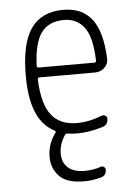

<svg xmlns="http://www.w3.org/2000/svg" viewBox="-53 -572 607 834"><g transform="rotate(-5 250.0 -155.0)"><path d="M253.9 -486.3Q187.5 -486.3 154.8 -442.4Q122.1 -398.4 118.2 -297.9Q118.2 -290 127 -290H369.1Q377 -290 377 -298.8Q374 -402.3 341.3 -444.3Q308.6 -486.3 253.9 -486.3ZM171.9 -10.7Q66.4 -63.5 67.4 -259.8Q67.4 -399.4 113.3 -464.8Q159.2 -530.3 253.9 -530.3Q335.9 -530.3 378.4 -475.6Q420.9 -420.9 425.8 -302.7Q426.8 -279.3 409.7 -263.2Q392.6 -247.1 369.1 -247.1H126Q118.2 -247.1 118.2 -238.3Q122.1 -131.8 159.7 -83.5Q197.3 -35.2 271.5 -35.2Q324.2 -35.2 380.9 -57.6Q388.7 -60.5 396.5 -56.2Q404.3 -51.8 404.3 -43Q404.3 -16.6 380.9 -8.8Q321.3 9.8 268.6 9.8Q246.1 9.8 227.5 6.8Q218.8 4.9 213.9 12.7Q188.5 51.8 189 91.8Q189.5 131.8 214.8 153.3Q240.2 174.8 287.1 174.8Q324.2 174.8 357.4 163.1Q364.3 160.2 371.1 165Q377.9 169.9 377.9 177.7Q377.9 202.1 355.5 209Q317.4 219.7 281.2 219.7Q204.1 219.7 171.9 185.1Q139.6 150.4 139.6 101.6Q139.6 45.9 173.8 -1Q175.8 -2.9 175.3 -6.3Q174.8 -9.8 171.9 -10.7Z"/></g></svg>

Font: Rounded Mgen+ 1m light
Style: Regular
Weight: 200
Designer: [Source Han Sans]
Ryoko NISHIZUKA  (kana & ideographs); Paul D. Hunt (Latin, Greek & Cyrillic); Wenlong ZHANG  (bopomofo
Version: Version 1.059.20150602